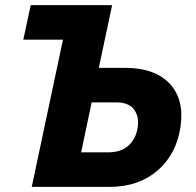

<svg xmlns="http://www.w3.org/2000/svg" viewBox="-20 -730 766 750"><path d="M104 0 226 -575H71L100 -710H418L366 -465H468Q585 -465 643 -403Q701 -341 685 -234Q669 -127 595 -63.5Q521 0 408 0ZM297 -135H404Q453 -135 482.5 -162Q512 -189 518 -234Q524 -275 503.5 -302.5Q483 -330 434 -330H338Z"/></svg>

Font: Raleway-v4020 ExtraBold
Style: Italic
Weight: 800
Italic angle: -12°
Designer: Matt McInerney, Pablo Impallari, Rodrigo Fuenzalida
Foundry: Matt McInerney, Pablo Impallari, Rodrigo Fuenzalida
Version: Version 4.020;PS 004.020;hotconv 1.0.88;makeotf.lib2.5.64775